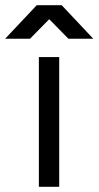

<svg xmlns="http://www.w3.org/2000/svg" viewBox="-71 -720 380 740"><path d="M-51.2 -570.7H44.7L118.7 -646L192.7 -570.7H288.5L166.7 -700H70.7ZM78.8 0H157.2V-500H78.8Z"/></svg>

Font: Unageo Variable
Style: Regular
Weight: 300
Designer: Richard Sepsi
Foundry: Richard Sepsi
Version: Version 2.200